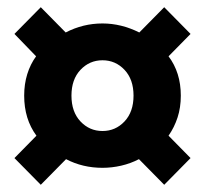

<svg xmlns="http://www.w3.org/2000/svg" viewBox="-20 -595 568 532"><path d="M93 -83 20 -157 81 -219Q47 -265 47 -330Q47 -362 55.5 -389.5Q64 -417 80 -439L20 -501L93 -575L162 -505Q210 -530 264 -530Q316 -530 366 -505L435 -575L508 -501L447 -439Q481 -394 481 -330Q481 -297 472 -269.5Q463 -242 447 -219L508 -157L435 -83L365 -154Q342 -142 316 -136Q290 -130 264 -130Q209 -130 163 -154ZM264 -232Q300 -232 325 -258.5Q350 -285 350 -330Q350 -375 325 -401.5Q300 -428 264 -428Q228 -428 203 -401.5Q178 -375 178 -330Q178 -285 203 -258.5Q228 -232 264 -232Z"/></svg>

Font: Giro Regular
Style: Bold
Weight: 700
Designer: Paul D. Hunt
Foundry: Adobe Systems Incorporated
Version: Version 1.000;PS 1.0;hotconv 1.0.88;makeotf.lib2.5.647800